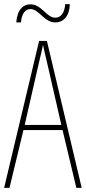

<svg xmlns="http://www.w3.org/2000/svg" viewBox="-20 -913 417 933"><path d="M59 -804H82C85 -849 105 -869 128 -869C170 -869 194 -804 249 -804C286 -804 318 -832 319 -893H297C294 -851 276 -827 249 -827C205 -827 183 -892 128 -892C93 -892 64 -867 59 -804ZM351 0H377L208 -714H170L0 0H26L94 -281H284ZM208 -612 278 -306H100L170 -612C178 -646 183 -666 189 -695C195 -666 200 -645 208 -612Z"/></svg>

Font: Noto Sans Myanmar UI ExtraCondensed Thin
Style: Regular
Weight: 100
Width: 2
Designer: Monotype Design Team
Foundry: Monotype Imaging Inc.
Version: Version 2.103